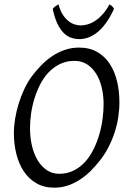

<svg xmlns="http://www.w3.org/2000/svg" viewBox="-20 -849 585 884"><path d="M457 -369.1Q457 -410.2 448.2 -446.5Q439.5 -482.9 422.4 -510Q405.3 -537.1 380.4 -553Q355.5 -568.8 323.2 -568.8Q286.1 -568.8 256.6 -554.4Q227.1 -540 204.1 -516.1Q181.2 -492.2 165 -460.4Q148.9 -428.7 138.4 -394.5Q127.9 -360.4 123 -325.4Q118.2 -290.5 118.2 -259.8Q118.2 -214.4 127.7 -175.5Q137.2 -136.7 154.8 -108.6Q172.4 -80.6 197 -64.7Q221.7 -48.8 252 -48.8Q289.6 -48.8 319.6 -64Q349.6 -79.1 372.3 -104.2Q395 -129.4 411.1 -162.4Q427.2 -195.3 437.5 -231Q447.8 -266.6 452.4 -302.5Q457 -338.4 457 -369.1ZM529.8 -377.9Q529.8 -343.3 524.2 -307.6Q518.6 -272 507.1 -237.3Q495.6 -202.6 478.8 -170.2Q461.9 -137.7 439.9 -109.9Q419.4 -83.5 396.2 -60.8Q373 -38.1 346.9 -21.2Q320.8 -4.4 291.7 5.4Q262.7 15.1 230 15.1Q183.1 15.1 148.2 -4.9Q113.3 -24.9 90.1 -59.3Q66.9 -93.8 55.4 -139.6Q43.9 -185.5 43.9 -236.8Q43.9 -267.6 49.6 -302Q55.2 -336.4 65.7 -370.8Q76.2 -405.3 91.3 -437.7Q106.4 -470.2 126 -497.1Q146.5 -524.4 170.2 -548.6Q193.8 -572.8 220.9 -590.8Q248 -608.9 278.8 -619.4Q309.6 -629.9 344.2 -629.9Q392.1 -629.9 427.2 -609.9Q462.4 -589.8 485.1 -555.4Q507.8 -521 518.8 -475.1Q529.8 -429.2 529.8 -377.9ZM504.9 -808.1Q486.8 -768.6 467 -741.9Q447.3 -715.3 426.8 -699.2Q406.2 -683.1 385.7 -676Q365.2 -668.9 345.7 -668.9Q324.2 -668.9 305.4 -676Q286.6 -683.1 271 -699.5Q255.4 -715.8 243.2 -742.4Q231 -769 222.7 -808.1Q229.5 -816.4 235.8 -820.8Q242.2 -825.2 249.5 -829.1Q256.3 -802.2 267.8 -783.7Q279.3 -765.1 293.2 -753.7Q307.1 -742.2 322.3 -737.1Q337.4 -731.9 351.6 -731.9Q366.7 -731.9 384.3 -737.1Q401.9 -742.2 419.2 -753.7Q436.5 -765.1 453.1 -783.7Q469.7 -802.2 483.9 -829.1Q490.7 -825.2 495.4 -821.3Q500 -817.4 504.9 -808.1Z"/></svg>

Font: Gentium Plus APac
Style: Italic
Weight: 400
Italic angle: -8°
Designer: J. Victor Gaultney, Annie Olsen, Iska Routamaa, Becca Hirsbrunner
Foundry: SIL International
Version: Version 5.000